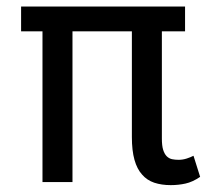

<svg xmlns="http://www.w3.org/2000/svg" viewBox="-20 -548 640 578"><path d="M537.1 -453.6V-528.3H43.5V-453.6H107.9V0H198.2V-453.6H377V-135.7Q377 -94.7 384.8 -66.9Q392.6 -39.1 407.7 -22.5Q422.4 -5.4 444.3 2Q466.3 9.3 494.1 9.3Q517.1 9.3 538.3 4.6Q559.6 0 582.5 -15.6L562.5 -79.1Q554.2 -74.7 542.2 -70.8Q530.3 -66.9 517.6 -66.9Q506.8 -66.9 497.8 -68.8Q488.8 -70.8 481.9 -77.6Q475.1 -84.5 471.2 -96.9Q467.3 -109.4 467.3 -130.9V-453.6Z"/></svg>

Font: RobotoMono Nerd Font
Style: Regular
Weight: 400
Monospace: yes
Designer: Google
Version: Version 3.000;Nerd Fonts 3.2.1